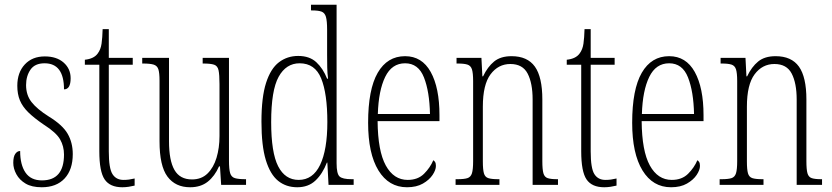

<svg xmlns="http://www.w3.org/2000/svg" viewBox="-20 -780 3512 810"><path d="M156 10Q114 10 88 -5.5Q62 -21 49 -45Q36 -69 36 -93Q36 -119 44.5 -131Q53 -143 65 -143Q65 -85 87.5 -52Q110 -19 157 -19Q250 -19 250 -128Q250 -163 233.5 -192Q217 -221 165 -254Q124 -282 99.5 -306Q75 -330 64 -356.5Q53 -383 53 -418Q53 -474 84.5 -508Q116 -542 169 -542Q219 -542 248.5 -516Q278 -490 278 -450Q278 -403 250 -403Q250 -513 168 -513Q127 -513 108.5 -486Q90 -459 90 -421Q90 -379 113 -349.5Q136 -320 185 -289Q244 -253 265.5 -215.5Q287 -178 287 -130Q287 -64 252.5 -27Q218 10 156 10Z M496 10Q444 10 421.5 -23Q399 -56 399 -142V-507H338V-528Q376 -532 392 -554Q405 -571 408.5 -596Q412 -621 413 -657H439V-536H540V-507H439V-141Q439 -70 454.5 -45.5Q470 -21 501 -21Q514 -21 524.5 -22.5Q535 -24 548 -27V3Q536 6 522.5 8Q509 10 496 10Z M782 10Q720 10 686.5 -35Q653 -80 653 -184V-440Q653 -473 648 -488Q643 -503 628 -507.5Q613 -512 584 -512H580V-536H693V-184Q693 -103 716 -63Q739 -23 790 -23Q830 -23 855.5 -48Q881 -73 893.5 -114.5Q906 -156 906 -206V-425Q906 -465 902 -483.5Q898 -502 883.5 -507Q869 -512 838 -512H835V-536H946V-103Q946 -66 951 -49.5Q956 -33 971 -28.5Q986 -24 1015 -24H1018V0H913L908 -78H904Q886 -37 856.5 -13.5Q827 10 782 10Z M1234 10Q1187 10 1153.5 -17Q1120 -44 1101.5 -104.5Q1083 -165 1083 -267Q1083 -370 1102.5 -430.5Q1122 -491 1157 -517.5Q1192 -544 1238 -544Q1286 -544 1314.5 -517.5Q1343 -491 1360 -448H1364Q1361 -471 1360.5 -496Q1360 -521 1360 -548V-655Q1360 -692 1355 -709Q1350 -726 1336.5 -731Q1323 -736 1297 -736H1292V-760H1400V-91Q1400 -47 1412.5 -35.5Q1425 -24 1463 -24H1472V0H1366L1361 -94H1359Q1341 -47 1311 -18.5Q1281 10 1234 10ZM1240 -21Q1300 -21 1330.5 -84.5Q1361 -148 1361 -265Q1361 -385 1335 -449Q1309 -513 1244 -513Q1187 -513 1155.5 -456Q1124 -399 1124 -265Q1124 -136 1153.5 -78.5Q1183 -21 1240 -21Z M1697 10Q1620 10 1576.5 -61Q1533 -132 1533 -262Q1533 -403 1573.5 -473Q1614 -543 1689 -543Q1760 -543 1797 -476.5Q1834 -410 1834 -294V-269H1573Q1574 -143 1607.5 -82Q1641 -21 1700 -21Q1743 -21 1769 -47Q1795 -73 1808 -104Q1812 -102 1815.5 -96.5Q1819 -91 1819 -80Q1819 -63 1805 -42Q1791 -21 1764 -5.5Q1737 10 1697 10ZM1794 -299Q1792 -394 1768.5 -453.5Q1745 -513 1689 -513Q1633 -513 1605 -455.5Q1577 -398 1574 -299Z M1902 0V-24H1910Q1938 -24 1952 -28.5Q1966 -33 1971 -49Q1976 -65 1976 -100V-438Q1976 -472 1971 -487.5Q1966 -503 1952 -507.5Q1938 -512 1911 -512H1906V-536H2011L2015 -458H2018Q2037 -498 2064.5 -520.5Q2092 -543 2138 -543Q2205 -543 2236.5 -499Q2268 -455 2268 -360V-100Q2268 -65 2272.5 -49Q2277 -33 2290.5 -28.5Q2304 -24 2330 -24H2334V0H2227V-360Q2227 -429 2206 -469.5Q2185 -510 2133 -510Q2082 -510 2049.5 -466.5Q2017 -423 2017 -330V-99Q2017 -65 2021.5 -49Q2026 -33 2040 -28.5Q2054 -24 2081 -24H2087V0Z M2529 10Q2477 10 2454.5 -23Q2432 -56 2432 -142V-507H2371V-528Q2409 -532 2425 -554Q2438 -571 2441.5 -596Q2445 -621 2446 -657H2472V-536H2573V-507H2472V-141Q2472 -70 2487.5 -45.5Q2503 -21 2534 -21Q2547 -21 2557.5 -22.5Q2568 -24 2581 -27V3Q2569 6 2555.5 8Q2542 10 2529 10Z M2811 10Q2734 10 2690.5 -61Q2647 -132 2647 -262Q2647 -403 2687.5 -473Q2728 -543 2803 -543Q2874 -543 2911 -476.5Q2948 -410 2948 -294V-269H2687Q2688 -143 2721.5 -82Q2755 -21 2814 -21Q2857 -21 2883 -47Q2909 -73 2922 -104Q2926 -102 2929.5 -96.5Q2933 -91 2933 -80Q2933 -63 2919 -42Q2905 -21 2878 -5.5Q2851 10 2811 10ZM2908 -299Q2906 -394 2882.5 -453.5Q2859 -513 2803 -513Q2747 -513 2719 -455.5Q2691 -398 2688 -299Z M3016 0V-24H3024Q3052 -24 3066 -28.5Q3080 -33 3085 -49Q3090 -65 3090 -100V-438Q3090 -472 3085 -487.5Q3080 -503 3066 -507.5Q3052 -512 3025 -512H3020V-536H3125L3129 -458H3132Q3151 -498 3178.5 -520.5Q3206 -543 3252 -543Q3319 -543 3350.5 -499Q3382 -455 3382 -360V-100Q3382 -65 3386.5 -49Q3391 -33 3404.5 -28.5Q3418 -24 3444 -24H3448V0H3341V-360Q3341 -429 3320 -469.5Q3299 -510 3247 -510Q3196 -510 3163.5 -466.5Q3131 -423 3131 -330V-99Q3131 -65 3135.5 -49Q3140 -33 3154 -28.5Q3168 -24 3195 -24H3201V0Z"/></svg>

Font: Noto Serif Hebrew ExtraCondensed ExtraLight
Style: Regular
Weight: 200
Width: 2
Designer: Monotype Design Team
Foundry: Monotype Imaging Inc.
Version: Version 2.004; ttfautohint (v1.8.4.7-5d5b)